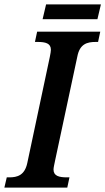

<svg xmlns="http://www.w3.org/2000/svg" viewBox="-40 -859 482 879"><path d="M155 -771H406L422 -839H171ZM-20 0H268L278 -47H267C231 -47 205 -53 205 -83C205 -92 209 -107 212 -123L314 -600C325 -658 359 -667 398 -667H409L419 -714H130L120 -667H132C168 -667 193 -661 193 -631C193 -625 191 -613 188 -598L85 -113C73 -56 39 -47 2 -47H-9Z"/></svg>

Font: Noto Serif Condensed SemiBold
Style: Italic
Weight: 600
Width: 3
Italic angle: -12°
Designer: Monotype Design Team
Foundry: Monotype Imaging Inc.
Version: Version 2.014